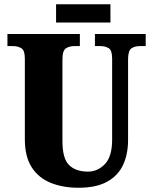

<svg xmlns="http://www.w3.org/2000/svg" viewBox="-20 -874 720 904"><path d="M350 10Q276 10 219 -13Q162 -36 129.5 -86Q97 -136 97 -218V-598Q97 -637 80.5 -647Q64 -657 41 -657H15V-714H356V-657H330Q307 -657 290.5 -646.5Q274 -636 274 -594V-210Q274 -127 305.5 -96.5Q337 -66 394 -66Q440 -66 474 -101.5Q508 -137 508 -217V-598Q508 -637 492 -647Q476 -657 453 -657H427V-714H666V-657H639Q615 -657 599 -646.5Q583 -636 583 -594V-215Q583 -148 559.5 -97.5Q536 -47 484.5 -18.5Q433 10 350 10ZM244 -768V-854H500V-768Z"/></svg>

Font: Noto Serif Condensed Black
Style: Regular
Weight: 900
Width: 3
Designer: Monotype Design Team
Foundry: Monotype Imaging Inc.
Version: Version 2.015; ttfautohint (v1.8.4.7-5d5b)